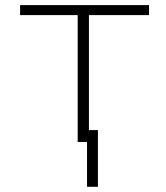

<svg xmlns="http://www.w3.org/2000/svg" viewBox="-20 -548 640 741"><path d="M555.2 -489.7V-528.3H57.6V-489.7H279.8V0H323.2V-489.7ZM357.9 172.9V-45.9H315.9V172.9Z"/></svg>

Font: Roboto Mono ExtraLight
Style: Regular
Weight: 250
Monospace: yes
Designer: Google
Version: Version 3.000